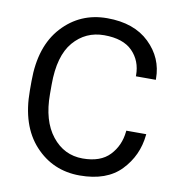

<svg xmlns="http://www.w3.org/2000/svg" viewBox="-82 -801 829 890"><g transform="rotate(10 332.0 -356.0)"><path d="M56.2 -333V-377.9Q56.2 -542 140.4 -633.8Q224.6 -725.6 351.6 -725.6Q478.5 -725.6 550.5 -656Q622.6 -586.4 622.6 -488.3V-483.4H528.8V-488.3Q528.8 -556.2 484.9 -600.8Q440.9 -645.5 351.6 -645.5Q264.2 -645.5 207.5 -579.6Q150.9 -513.7 150.9 -377.9V-333Q150.9 -208 207.3 -136.7Q263.7 -65.4 351.6 -65.4Q435.5 -65.4 478.5 -110.8Q521.5 -156.2 528.3 -222.7L528.8 -227.5H622.6L622.1 -222.7Q612.3 -125 545.4 -55.2Q478.5 14.6 351.6 14.6Q224.6 14.6 140.4 -77.1Q56.2 -168.9 56.2 -333Z"/></g></svg>

Font: RobotoFlex
Style: Regular
Weight: 400
Designer: Berlow after Robertson
Foundry: Google
Version: Version 2.136